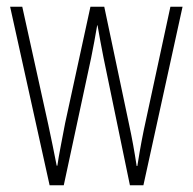

<svg xmlns="http://www.w3.org/2000/svg" viewBox="-20 -600 571 569"><path d="M287 -428Q282 -453 277.5 -477.5Q273 -502 269 -525H268Q264 -502 259.5 -477Q255 -452 250 -428L169 -51H127L10 -580H46L123 -231Q130 -199 136 -169Q142 -139 148 -109H150Q153 -131 160 -167Q167 -203 173 -235L248 -580H289L363 -229Q375 -174 385 -108H387Q391 -134 394 -150.5Q397 -167 399.5 -181Q402 -195 406 -214L485 -580H521L405 -51H365Z"/></svg>

Font: Noto Sans Tamil UI ExtraCondensed ExtraLight
Style: Regular
Weight: 200
Width: 2
Designer: Jelle Bosma - Monotype Design Team
Foundry: Monotype Imaging Inc.
Version: Version 2.004; ttfautohint (v1.8.4.7-5d5b)